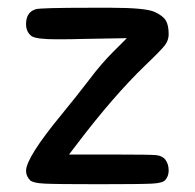

<svg xmlns="http://www.w3.org/2000/svg" viewBox="-20 -473 500 493"><path d="M71.3 -449.2Q81.1 -453.1 215.8 -453.1H263.7Q353.5 -453.1 377 -442.4Q398.4 -432.6 405.8 -420.4Q413.1 -408.2 413.1 -384.8Q413.1 -370.1 403.8 -357.4Q394.5 -344.7 352.5 -304.7Q270.5 -225.6 175.8 -100.6L157.2 -76.2H276.4Q364.3 -76.2 380.4 -74.7Q396.5 -73.2 404.3 -63.5Q413.1 -51.8 413.1 -35.2Q413.1 -20.5 404.3 -10.7Q397.5 -2.9 370.6 -1.5Q343.8 0 232.4 0Q124 0 94.7 -1.5Q65.4 -2.9 57.6 -9.8Q46.9 -20.5 46.9 -34.2Q46.9 -68.4 138.7 -179.7Q178.7 -228.5 210 -269.5Q240.2 -309.6 270.5 -339.8L305.7 -375L191.4 -373Q163.1 -372.1 126 -372.1Q74.2 -372.1 61.5 -379.9Q46.9 -390.6 46.9 -411.1Q46.9 -441.4 71.3 -449.2Z"/></svg>

Font: sage sans
Style: Regular
Weight: 400
Version: Version 001.032